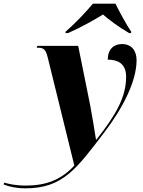

<svg xmlns="http://www.w3.org/2000/svg" viewBox="-186 -786 780 1046"><path d="M171 -613V-606H185C254 -636 334 -681 375 -707C406 -680 454 -643 517 -606H528L529 -613C505 -647 462 -727 443 -766H320C280 -718 224 -659 171 -613ZM-48 240C156 240 230 135 384 -67C486 -202 558 -345 558 -458C558 -510 531 -546 478 -546C434 -546 401 -517 401 -461C450 -461 501 -444 501 -368C501 -260 451 -167 339 -25H337C331 -63 316 -157 306 -209L240 -536H17L14 -526H24C53 -526 64 -513 74 -473L219 116C147 194 64 225 -45 225C-101 225 -139 216 -163 209L-166 219C-137 231 -96 240 -48 240Z"/></svg>

Font: Noto Serif Display ExtraBold
Style: Italic
Weight: 800
Italic angle: -12°
Designer: Monotype Design Team
Foundry: Monotype Imaging Inc.
Version: Version 2.009